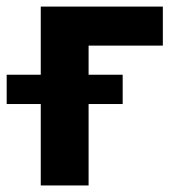

<svg xmlns="http://www.w3.org/2000/svg" viewBox="-80 -566 533 586"><path d="M44.4 -545.9H417V-426.8H190.4V-337.9H294.4V-248.5H190.4V0H44.4V-248.5H-59.6V-337.9H44.4Z"/></svg>

Font: Inter Tight Stencil
Style: Bold
Weight: 700
Designer: Rasmus Andersson
Foundry: rsms
Version: Version 3.004;Glyphs 3.1.2 (3151)